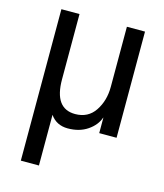

<svg xmlns="http://www.w3.org/2000/svg" viewBox="-114 -624 805 940"><g transform="rotate(15 288.5 -154.0)"><path d="M80.1 229.5V-538.1H171.9V-207Q171.9 -59.6 277.3 -59.6Q342.8 -59.6 377.4 -111.3Q412.1 -163.1 412.1 -233.4V-538.1H503.9V0H416V-78.1H415Q401.4 -38.1 360.4 -10.3Q319.3 17.6 260.7 17.6Q203.1 17.6 171.9 -27.3V229.5Z"/></g></svg>

Font: Gothic A1 Medium
Style: Regular
Weight: 500
Designer: HanYang I&C Co.,Ltd.
Foundry: HanYang I&C Co.,Ltd.
Version: Version 2.50